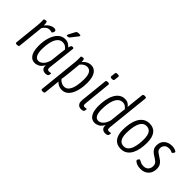

<svg xmlns="http://www.w3.org/2000/svg" viewBox="32 -1605 2666 2666"><g transform="rotate(45 1365.5 -272.0)"><path d="M83 2Q55 2 57 -17L94 -373Q97 -401 98.5 -424.5Q100 -448 100 -462Q100 -479 99.5 -489Q99 -499 99 -505Q99 -515 114 -518.5Q129 -522 140 -522Q151 -522 155.5 -506.5Q160 -491 160 -450Q184 -485 220 -507Q256 -529 289 -529Q306 -529 316.5 -522Q327 -515 327 -502Q326 -488 318.5 -474.5Q311 -461 304 -461Q297 -461 287.5 -464.5Q278 -468 259 -468Q229 -468 202.5 -448Q176 -428 162 -399L122 -16Q120 2 91 2Z M439 7Q393 7 364 -20Q335 -47 321.5 -93.5Q308 -140 308 -201Q308 -291 331 -365.5Q354 -440 398.5 -484.5Q443 -529 508 -529Q546 -529 573.5 -511.5Q601 -494 616 -475Q624 -506 630.5 -515.5Q637 -525 652 -525H656Q669 -525 673 -519.5Q677 -514 676 -504L630 -104Q626 -72 635.5 -61Q645 -50 662 -50Q676 -50 684 -52.5Q692 -55 697 -55Q704 -55 703 -43Q702 -35 700 -25Q698 -15 695 -11Q691 -3 675 1.5Q659 6 644 6Q630 6 611.5 0Q593 -6 580.5 -25Q568 -44 570 -82Q542 -30 507 -11.5Q472 7 439 7ZM456 -49Q487 -49 521 -79Q555 -109 576 -179L597 -367Q599 -380 601 -395.5Q603 -411 604 -423Q590 -443 566.5 -458.5Q543 -474 512 -474Q464 -474 433 -436.5Q402 -399 387.5 -337Q373 -275 373 -200Q373 -133 392.5 -91Q412 -49 456 -49ZM497 -576Q482 -576 482 -585Q482 -590 487.5 -601.5Q493 -613 497 -621L534 -692Q542 -706 552 -712Q562 -718 589 -718Q620 -718 620 -706Q620 -700 612.5 -690Q605 -680 589 -660L539 -596Q528 -582 519.5 -579Q511 -576 497 -576Z M792 208Q764 208 766 189L826 -390Q829 -418 829.5 -432.5Q830 -447 830 -462Q830 -479 829.5 -489Q829 -499 829 -505Q829 -515 844.5 -518.5Q860 -522 870 -522Q882 -522 886 -505Q890 -488 890 -462Q915 -495 948.5 -512Q982 -529 1017 -529Q1080 -529 1116 -474Q1152 -419 1152 -318Q1152 -228 1131.5 -154.5Q1111 -81 1070 -37.5Q1029 6 967 6Q935 6 905 -7.5Q875 -21 855 -45L831 190Q829 208 800 208ZM958 -49Q1004 -49 1032 -86.5Q1060 -124 1072.5 -186Q1085 -248 1085 -322Q1085 -473 993 -473Q966 -473 941 -458.5Q916 -444 894 -417L875 -225Q871 -187 867 -155.5Q863 -124 859 -100Q878 -76 904.5 -62.5Q931 -49 958 -49Z M1345 6Q1328 6 1309 -2Q1290 -10 1278 -32.5Q1266 -55 1270 -100L1312 -507Q1314 -525 1344 -525H1348Q1379 -525 1376 -505L1335 -96Q1333 -72 1338.5 -61Q1344 -50 1364 -50Q1378 -50 1385 -52.5Q1392 -55 1398 -55Q1404 -55 1403 -43Q1402 -34 1400 -24.5Q1398 -15 1396 -11Q1392 -3 1376 1.5Q1360 6 1345 6ZM1353 -595Q1320 -595 1321 -613L1328 -681Q1329 -699 1364 -699Q1383 -699 1389.5 -694.5Q1396 -690 1396 -681L1388 -613Q1387 -595 1353 -595Z M1614 7Q1552 7 1519 -46Q1486 -99 1486 -197Q1486 -262 1497 -321.5Q1508 -381 1532 -428Q1556 -475 1593 -502Q1630 -529 1682 -529Q1716 -529 1740.5 -514.5Q1765 -500 1783 -475L1810 -730Q1813 -752 1839 -752H1850Q1877 -752 1875 -730L1809 -104Q1806 -76 1812 -63Q1818 -50 1839 -50Q1852 -50 1860 -52.5Q1868 -55 1873 -55Q1880 -55 1879 -43Q1878 -35 1876 -25Q1874 -15 1871 -11Q1866 -3 1851 1.5Q1836 6 1820 6Q1805 6 1786.5 0Q1768 -6 1755.5 -25Q1743 -44 1745 -82Q1717 -30 1682 -11.5Q1647 7 1614 7ZM1631 -49Q1663 -49 1696.5 -79Q1730 -109 1751 -179L1771 -367Q1772 -381 1774 -395Q1776 -409 1779 -422Q1761 -448 1739 -461Q1717 -474 1695 -474Q1653 -474 1625 -450Q1597 -426 1581 -386Q1565 -346 1558 -297Q1551 -248 1551 -197Q1551 -49 1631 -49Z M2125 6Q2045 6 2002 -47.5Q1959 -101 1959 -206Q1959 -266 1969.5 -323.5Q1980 -381 2004 -427.5Q2028 -474 2067 -501.5Q2106 -529 2164 -529Q2243 -529 2285 -474.5Q2327 -420 2327 -313Q2327 -253 2317 -196.5Q2307 -140 2283.5 -94Q2260 -48 2221 -21Q2182 6 2125 6ZM2129 -49Q2171 -49 2197 -75Q2223 -101 2237 -142Q2251 -183 2256 -229.5Q2261 -276 2261 -317Q2261 -397 2234.5 -435.5Q2208 -474 2157 -474Q2116 -474 2090 -447.5Q2064 -421 2050 -379.5Q2036 -338 2031 -291.5Q2026 -245 2026 -205Q2026 -125 2052.5 -87Q2079 -49 2129 -49Z M2516 9Q2480 9 2452 -0.5Q2424 -10 2408.5 -23Q2393 -36 2394 -44Q2394 -52 2404.5 -65.5Q2415 -79 2421 -79Q2426 -79 2438.5 -71.5Q2451 -64 2470.5 -56Q2490 -48 2519 -48Q2566 -48 2591 -75.5Q2616 -103 2616 -145Q2616 -187 2591.5 -208Q2567 -229 2536 -248Q2513 -261 2492 -278Q2471 -295 2457 -319.5Q2443 -344 2443 -379Q2443 -450 2488 -490Q2533 -530 2603 -530Q2637 -530 2666 -519Q2695 -508 2694 -495Q2693 -487 2683.5 -473Q2674 -459 2666 -459Q2660 -459 2644 -467Q2628 -475 2599 -475Q2553 -475 2529.5 -450Q2506 -425 2506 -390Q2506 -354 2528.5 -335Q2551 -316 2578 -300Q2601 -286 2624.5 -268Q2648 -250 2663.5 -223Q2679 -196 2679 -154Q2679 -79 2634.5 -35Q2590 9 2516 9Z"/></g></svg>

Font: Asap Condensed Condensed Light
Style: Italic
Weight: 300
Width: 3
Italic angle: -6°
Designer: Pablo Cosgaya
Foundry: Omnibus-Type
Version: Version 3.001; ttfautohint (v1.8.4.7-5d5b)